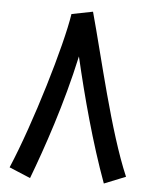

<svg xmlns="http://www.w3.org/2000/svg" viewBox="-51 -716 601 776"><g transform="rotate(5 249.5 -328.0)"><path d="M100 18C148 -109 211 -292 254 -489C292 -326 340 -147 399 14L486 -21C410 -198 344 -497 295 -674L209 -657C190 -530 93 -204 14 -18Z"/></g></svg>

Font: Noto Sans Arabic UI XCn Md
Style: Regular
Weight: 500
Width: 2
Designer: Monotype Design Team, Nadine Chahine and Nizar Qandah
Foundry: Monotype Imaging Inc.
Version: Version 2.010